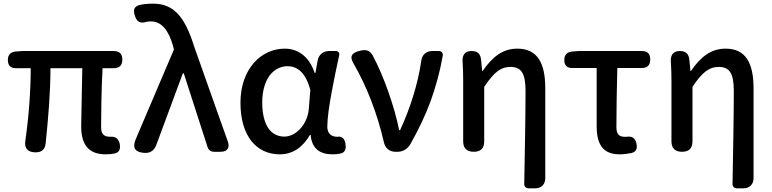

<svg xmlns="http://www.w3.org/2000/svg" viewBox="-20 -830 4221 1050"><path d="M239 -551H103L64 -548C37 -545 23 -529 23 -502C23 -473 37 -457 66 -457H148C148 -336 138 -197 119 -63C112 -22 128 1 170 3C207 5 227 -12 230 -49C244 -184 256 -328 256 -457H430C429 -345 424 -190 424 -140C424 -44 460 14 558 14C577 14 595 12 609 9C634 2 639 -16 635 -42C630 -69 612 -85 585 -82C585 -82 584 -82 584 -82C550 -82 533 -95 533 -134C533 -178 534 -341 541 -457H602C633 -457 649 -473 649 -504C649 -535 633 -551 602 -551H376Z M1144 -287 1042 -575C993 -733 933 -810 818 -810C785 -810 761 -807 740 -802C712 -792 708 -775 717 -746C727 -711 747 -699 782 -711C789 -712 796 -713 805 -713C862 -713 901 -667 926 -580L931 -559L722 -68C703 -22 718 2 767 6C801 9 823 -6 835 -38L980 -429H985L1115 -26C1120 -10 1133 0 1150 0H1184H1187C1223 0 1238 -22 1226 -56Z M1794 -327C1806 -393 1821 -464 1835 -528C1838 -541 1830 -551 1815 -551H1783H1780C1747 -551 1722 -530 1717 -498L1705 -431H1701C1669 -527 1604 -564 1537 -564C1410 -564 1295 -455 1295 -268C1295 -87 1382 14 1510 14C1579 14 1634 -22 1675 -92H1679C1685 -18 1729 14 1798 14C1818 14 1834 12 1848 8C1871 0 1873 -22 1869 -46C1865 -70 1850 -87 1826 -82C1825 -82 1825 -82 1824 -82C1793 -82 1770 -99 1770 -137C1770 -184 1780 -253 1794 -327ZM1446 -131C1426 -162 1414 -209 1414 -269C1414 -336 1431 -386 1456 -419C1482 -452 1517 -468 1552 -468C1601 -468 1650 -440 1677 -338L1669 -237C1663 -152 1600 -83 1535 -83C1498 -83 1467 -99 1446 -131Z M2335 -277C2364 -358 2386 -438 2401 -524C2404 -541 2395 -551 2379 -551H2347H2344C2311 -551 2288 -530 2284 -499C2266 -372 2223 -237 2168 -118H2163C2138 -243 2080 -412 2018 -527C2002 -555 1982 -560 1951 -553C1903 -542 1889 -522 1915 -480C1984 -361 2043 -211 2079 -54C2086 -20 2110 0 2142 0H2156C2183 0 2210 -16 2225 -43C2271 -125 2307 -201 2335 -277Z M2962 -73V-346C2962 -486 2919 -564 2809 -564C2730 -564 2673 -520 2619 -441H2617L2611 -502C2608 -535 2592 -551 2559 -551C2521 -551 2506 -527 2510 -489C2512 -454 2513 -421 2513 -394V-57C2513 -19 2533 0 2571 0C2609 0 2628 -19 2628 -57V-355C2681 -435 2719 -464 2772 -464C2832 -464 2854 -427 2854 -332C2854 -190 2850 3 2847 174C2846 190 2856 200 2872 200H2904H2907C2940 200 2962 178 2962 145Z M3243 -299V-140C3243 -44 3275 14 3368 14C3391 14 3413 11 3433 7C3459 0 3466 -16 3461 -43C3455 -74 3437 -87 3406 -82C3403 -82 3399 -82 3396 -82C3367 -82 3351 -95 3351 -134C3351 -230 3353 -343 3356 -458H3490C3521 -458 3536 -474 3536 -505C3536 -536 3521 -551 3490 -551H3340H3145L3107 -548C3080 -545 3066 -529 3066 -502C3066 -473 3080 -458 3109 -458H3243Z M4101 -73V-346C4101 -486 4058 -564 3948 -564C3869 -564 3812 -520 3758 -441H3756L3750 -502C3747 -535 3731 -551 3698 -551C3660 -551 3645 -527 3649 -489C3651 -454 3652 -421 3652 -394V-57C3652 -19 3672 0 3710 0C3748 0 3767 -19 3767 -57V-355C3820 -435 3858 -464 3911 -464C3971 -464 3993 -427 3993 -332C3993 -190 3989 3 3986 174C3985 190 3995 200 4011 200H4043H4046C4079 200 4101 178 4101 145Z"/></svg>

Font: GenSenRounded2 TW M
Style: Regular
Weight: 500
Version: Version 2.100;PS 2.1;hotconv 16.6.51;makeotf.lib2.5.65220 DE